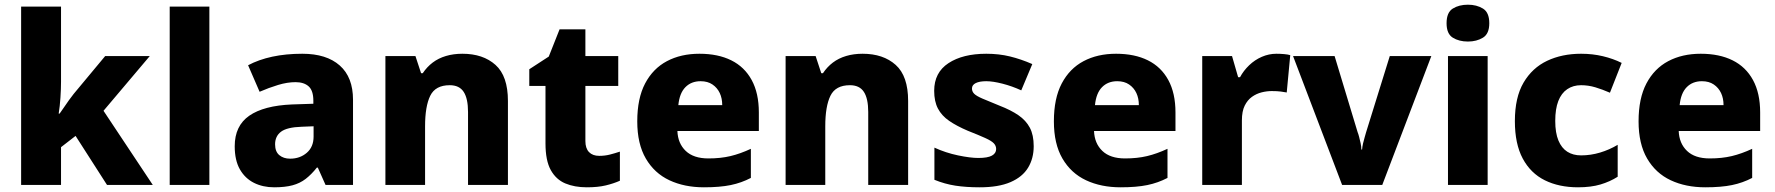

<svg xmlns="http://www.w3.org/2000/svg" viewBox="-20 -788 7563 818"><path d="M240 -440Q240 -410 237.5 -372Q235 -334 230 -304H234Q242 -315 252.5 -330.5Q263 -346 274 -361.5Q285 -377 294 -388L428 -549H618L421 -316L631 0H436L302 -209L240 -161V0H70V-760H240Z M872 0H703V-760H872Z M1268 -559Q1371 -559 1427.5 -509Q1484 -459 1484 -363V0H1367L1334 -74H1330Q1307 -45 1282.5 -26Q1258 -7 1226 1.5Q1194 10 1148 10Q1100 10 1062 -9Q1024 -28 1002 -66.5Q980 -105 980 -165Q980 -252 1042 -295Q1104 -338 1224 -343L1315 -346V-359Q1315 -402 1295 -420Q1275 -438 1239 -438Q1204 -438 1164.5 -426Q1125 -414 1086 -397L1037 -510Q1082 -534 1140 -546.5Q1198 -559 1268 -559ZM1265 -248Q1203 -246 1177.5 -227Q1152 -208 1152 -173Q1152 -142 1170 -127Q1188 -112 1216 -112Q1258 -112 1287 -137Q1316 -162 1316 -206V-250Z M1950 -559Q2038 -559 2091 -511.5Q2144 -464 2144 -358V0H1974V-311Q1974 -368 1955.5 -396.5Q1937 -425 1896 -425Q1835 -425 1813 -380Q1791 -335 1791 -250V0H1622V-549H1750L1774 -476H1781Q1799 -503 1823.5 -521.5Q1848 -540 1880 -549.5Q1912 -559 1950 -559Z M2533 -124Q2557 -124 2578.5 -129.5Q2600 -135 2621 -142V-18Q2594 -6 2560.5 2Q2527 10 2480 10Q2428 10 2388.5 -6.5Q2349 -23 2326.5 -63.5Q2304 -104 2304 -177V-422H2235V-493L2318 -547L2364 -663H2474V-549H2614V-422H2474V-187Q2474 -156 2489.5 -140Q2505 -124 2533 -124Z M2960 -559Q3039 -559 3095.5 -531Q3152 -503 3182.5 -447Q3213 -391 3213 -309V-230H2866Q2868 -177 2901.5 -145Q2935 -113 2998 -113Q3050 -113 3092 -123Q3134 -133 3179 -154V-30Q3139 -9 3093 0.5Q3047 10 2979 10Q2896 10 2832 -20Q2768 -50 2731.5 -112.5Q2695 -175 2695 -271Q2695 -369 2728.5 -432.5Q2762 -496 2821.5 -527.5Q2881 -559 2960 -559ZM2965 -442Q2925 -442 2900 -416.5Q2875 -391 2870 -340H3057Q3057 -369 3046.5 -391.5Q3036 -414 3015.5 -428Q2995 -442 2965 -442Z M3655 -559Q3743 -559 3796 -511.5Q3849 -464 3849 -358V0H3679V-311Q3679 -368 3660.5 -396.5Q3642 -425 3601 -425Q3540 -425 3518 -380Q3496 -335 3496 -250V0H3327V-549H3455L3479 -476H3486Q3504 -503 3528.5 -521.5Q3553 -540 3585 -549.5Q3617 -559 3655 -559Z M4384 -165Q4384 -113 4360 -73.5Q4336 -34 4285 -12Q4234 10 4154 10Q4096 10 4050.5 3Q4005 -4 3961 -22V-159Q4009 -137 4061.5 -126Q4114 -115 4148 -115Q4188 -115 4206 -125Q4224 -135 4224 -153Q4224 -167 4214 -177.5Q4204 -188 4177.5 -200Q4151 -212 4103 -231Q4056 -251 4024 -273Q3992 -295 3976 -325.5Q3960 -356 3960 -401Q3960 -479 4021 -519Q4082 -559 4182 -559Q4236 -559 4283 -547.5Q4330 -536 4378 -515L4331 -403Q4292 -421 4251 -431.5Q4210 -442 4182 -442Q4153 -442 4137 -434Q4121 -426 4121 -411Q4121 -398 4130.5 -388.5Q4140 -379 4165.5 -368Q4191 -357 4238 -338Q4287 -319 4319 -297Q4351 -275 4367.5 -244Q4384 -213 4384 -165Z M4735 -559Q4814 -559 4870.5 -531Q4927 -503 4957.5 -447Q4988 -391 4988 -309V-230H4641Q4643 -177 4676.5 -145Q4710 -113 4773 -113Q4825 -113 4867 -123Q4909 -133 4954 -154V-30Q4914 -9 4868 0.5Q4822 10 4754 10Q4671 10 4607 -20Q4543 -50 4506.5 -112.5Q4470 -175 4470 -271Q4470 -369 4503.5 -432.5Q4537 -496 4596.5 -527.5Q4656 -559 4735 -559ZM4740 -442Q4700 -442 4675 -416.5Q4650 -391 4645 -340H4832Q4832 -369 4821.5 -391.5Q4811 -414 4790.5 -428Q4770 -442 4740 -442Z M5418 -559Q5434 -559 5451 -557.5Q5468 -556 5477 -553L5462 -394Q5451 -396 5436.5 -398Q5422 -400 5398 -400Q5377 -400 5355 -394.5Q5333 -389 5314 -375.5Q5295 -362 5283 -338Q5271 -314 5271 -275V0H5102V-549H5229L5255 -459H5263Q5278 -487 5302 -510Q5326 -533 5356 -546Q5386 -559 5418 -559Z M5698 0 5489 -549H5666L5764 -225Q5767 -218 5770.5 -204.5Q5774 -191 5777 -177Q5780 -163 5780 -151H5783Q5784 -163 5787 -176.5Q5790 -190 5794 -203Q5798 -216 5800 -224L5901 -549H6078L5869 0Z M6318 -549V0H6149V-549ZM6234 -768Q6271 -768 6298 -751.5Q6325 -735 6325 -689Q6325 -644 6298 -627.5Q6271 -611 6234 -611Q6196 -611 6169.5 -627.5Q6143 -644 6143 -689Q6143 -735 6169.5 -751.5Q6196 -768 6234 -768Z M6703 10Q6622 10 6561.5 -20Q6501 -50 6467.5 -112.5Q6434 -175 6434 -272Q6434 -373 6471 -436Q6508 -499 6571.5 -529Q6635 -559 6716 -559Q6765 -559 6809 -548.5Q6853 -538 6889 -520L6839 -393Q6807 -407 6777 -416Q6747 -425 6716 -425Q6682 -425 6657 -408Q6632 -391 6619 -357.5Q6606 -324 6606 -273Q6606 -222 6619.5 -189.5Q6633 -157 6657.5 -141.5Q6682 -126 6716 -126Q6757 -126 6797 -138Q6837 -150 6872 -171V-35Q6839 -14 6798.5 -2Q6758 10 6703 10Z M7226 -559Q7305 -559 7361.5 -531Q7418 -503 7448.5 -447Q7479 -391 7479 -309V-230H7132Q7134 -177 7167.5 -145Q7201 -113 7264 -113Q7316 -113 7358 -123Q7400 -133 7445 -154V-30Q7405 -9 7359 0.5Q7313 10 7245 10Q7162 10 7098 -20Q7034 -50 6997.5 -112.5Q6961 -175 6961 -271Q6961 -369 6994.5 -432.5Q7028 -496 7087.5 -527.5Q7147 -559 7226 -559ZM7231 -442Q7191 -442 7166 -416.5Q7141 -391 7136 -340H7323Q7323 -369 7312.5 -391.5Q7302 -414 7281.5 -428Q7261 -442 7231 -442Z"/></svg>

Font: Noto Sans Khmer ExtraBold
Style: Regular
Weight: 800
Version: Version 2.003